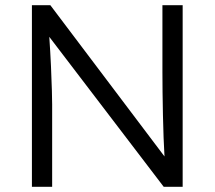

<svg xmlns="http://www.w3.org/2000/svg" viewBox="-20 -720 827 740"><path d="M103 0V-700H174L614 -117Q612 -148 610.5 -189.5Q609 -231 608 -276.5Q607 -322 606.5 -365Q606 -408 606 -443V-700H684V0H611L170 -578Q174 -519 176.5 -464.5Q179 -410 180 -370.5Q181 -331 181 -318V0Z"/></svg>

Font: Lexend Light
Style: Regular
Weight: 300
Designer: Bonnie Shaver-Troup, Thomas Jockin
Foundry: Lexend
Version: Version 1.007; ttfautohint (v1.8.3)